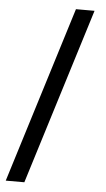

<svg xmlns="http://www.w3.org/2000/svg" viewBox="-60 -778 536 967"><g transform="rotate(5 208.5 -294.5)"><path d="M7 151 284 -740H378L101 151Z"/></g></svg>

Font: IBM Plex Sans Hebrew Medium
Style: Regular
Weight: 500
Designer: Mike Abbink, Paul van der Laan, Pieter van Rosmalen, Yanek Iontef
Foundry: Bold Monday
Version: Version 1.2